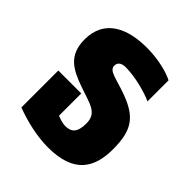

<svg xmlns="http://www.w3.org/2000/svg" viewBox="-165 -668 787 787"><g transform="rotate(45 228.5 -274.0)"><path d="M238 14C392 14 432 -66 432 -170C432 -279 400 -323 307 -358C241 -383 193 -385 193 -415C193 -438 213 -444 231 -444C289 -444 361 -423 393 -408V-530C364 -545 307 -562 235 -562C124 -562 31 -521 31 -406C31 -313 86 -285 163 -258C234 -233 280 -228 280 -167C280 -115 261 -98 226 -98C211 -98 196 -103 178 -110V-239H45V-25C102 -3 174 14 238 14Z"/></g></svg>

Font: Noto Sans Thai ExtCond Blk
Style: Regular
Weight: 900
Width: 2
Designer: Monotype Design Team
Foundry: Monotype Imaging Inc.
Version: Version 2.002